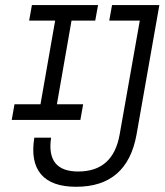

<svg xmlns="http://www.w3.org/2000/svg" viewBox="-20 -713 637 743"><path d="M274.9 9.8Q179.7 9.8 138.7 -38.6Q97.7 -86.9 112.8 -180.2H177.7Q158.2 -49.3 282.7 -49.3Q417.5 -49.3 442.9 -191.9L521 -633.3H402.8L413.6 -693.4H596.7L508.3 -191.9Q471.7 9.8 274.9 9.8ZM25.4 -249 36.1 -309.6H136.7L193.4 -633.3H92.8L103.5 -693.4H359.4L348.6 -633.3H256.8L200.2 -309.6H301.8L291 -249Z"/></svg>

Font: Cascadia Code PL Light
Style: Italic
Weight: 300
Italic angle: -10°
Monospace: yes
Designer: Aaron Bell
Foundry: Saja Typeworks
Version: Version 2404.023; ttfautohint (v1.8.4)